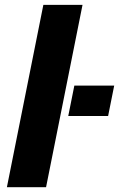

<svg xmlns="http://www.w3.org/2000/svg" viewBox="-20 -782 497 802"><path d="M172.4 0H8.8L161.1 -761.7H324.7ZM431.6 -297.4H265.1L290.5 -424.3H457Z"/></svg>

Font: Roboto-BlackItalic
Style: Italic
Weight: 900
Italic angle: -12°
Designer: Google
Version: Version 1.100141; 2013